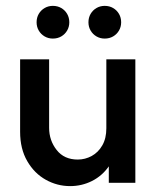

<svg xmlns="http://www.w3.org/2000/svg" viewBox="-20 -617 533 648"><path d="M216.7 11.1Q172.9 11.1 134.4 -10.4Q95.8 -31.9 71.9 -73.3Q47.9 -114.6 47.9 -172.2V-416.7H145.8V-185.4Q145.8 -143.1 171.2 -110.8Q196.5 -78.5 242.4 -78.5Q267.4 -78.5 289.6 -90.6Q311.8 -102.8 325.3 -126.4Q338.9 -150 338.9 -184V-416.7H436.8V0H347.2V-55.6Q325 -23.6 290.6 -6.2Q256.2 11.1 216.7 11.1ZM158.3 -486.8Q143.1 -486.8 130.6 -494.1Q118.1 -501.4 110.8 -513.9Q103.5 -526.4 103.5 -541.7Q103.5 -557.6 110.8 -570.1Q118.1 -582.6 130.6 -589.9Q143.1 -597.2 158.3 -597.2Q174.3 -597.2 186.8 -589.9Q199.3 -582.6 206.6 -570.1Q213.9 -557.6 213.9 -541.7Q213.9 -526.4 206.6 -513.9Q199.3 -501.4 186.8 -494.1Q174.3 -486.8 158.3 -486.8ZM333.3 -486.8Q318.1 -486.8 305.6 -494.1Q293.1 -501.4 285.8 -513.9Q278.5 -526.4 278.5 -541.7Q278.5 -557.6 285.8 -570.1Q293.1 -582.6 305.6 -589.9Q318.1 -597.2 333.3 -597.2Q349.3 -597.2 361.8 -589.9Q374.3 -582.6 381.6 -570.1Q388.9 -557.6 388.9 -541.7Q388.9 -526.4 381.6 -513.9Q374.3 -501.4 361.8 -494.1Q349.3 -486.8 333.3 -486.8Z"/></svg>

Font: Afacad Flux Medium
Style: Regular
Weight: 500
Designer: Kristian Moeller
Foundry: Dicotype
Version: Version 1.100